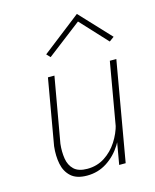

<svg xmlns="http://www.w3.org/2000/svg" viewBox="-108 -774 691 857"><g transform="rotate(-15 237.5 -345.5)"><path d="M338 0H368L448 -460H418ZM109 -159 162 -460H132L79 -156Q74 -112 81.5 -74.5Q89 -37 114.5 -14Q140 9 188 9Q239 9 280 -17.5Q321 -44 348 -87Q375 -130 385 -179H370Q360 -139 336.5 -102.5Q313 -66 277.5 -43Q242 -20 197 -20Q156 -20 135.5 -39.5Q115 -59 110 -91Q105 -123 109 -159ZM326 -666 440 -543 462 -559 330 -700 151 -561 167 -544Z"/></g></svg>

Font: Jost ExtraLight
Style: Italic
Weight: 250
Italic angle: -5°
Version: Version 3.710